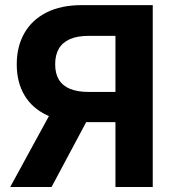

<svg xmlns="http://www.w3.org/2000/svg" viewBox="-20 -748 697 768"><path d="M591 0H441.8V-604.6H334.7Q289.5 -604.6 259.6 -591.4Q229.8 -578.2 215.2 -552.9Q200.7 -527.7 200.7 -490.8Q200.7 -454.4 215.2 -429.8Q229.8 -405.3 259.5 -392.8Q289.3 -380.3 334.3 -380.3H502.9V-259.6H310.6Q227 -259.6 167.9 -287.2Q108.9 -314.9 78 -366.8Q47 -418.7 47 -490.8Q47 -562.3 77.6 -615.6Q108.1 -668.9 166.2 -698.2Q224.3 -727.5 307.2 -727.5H591ZM186.2 0H20.8L201.6 -331.1H363Z"/></svg>

Font: Inter Variable LoSnoCo
Style: Regular
Weight: 400
Designer: Rasmus Andersson
Foundry: rsms
Version: Version 4.000;git-a52131595; featfreeze: case,dlig,ss01,ss02